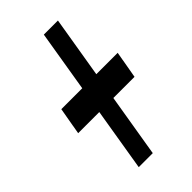

<svg xmlns="http://www.w3.org/2000/svg" viewBox="-221 -784 853 853"><g transform="rotate(-45 206.0 -357.5)"><path d="M323.2 -714.6 204.5 0H116.4L234.6 -714.6ZM32.8 -297.1 48.6 -386.5H402.7L386.9 -297.1ZM39.5 -335.9 55.3 -425.4H409.4L393.6 -335.9Z"/></g></svg>

Font: Inter Tight
Style: Italic
Weight: 400
Italic angle: -9.39999°
Designer: Rasmus Andersson
Foundry: rsms
Version: Version 3.002